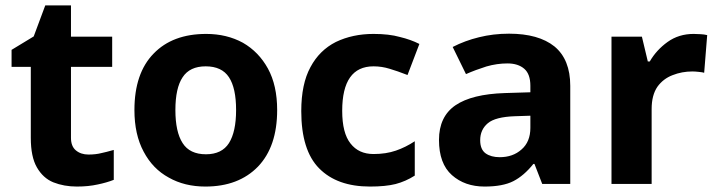

<svg xmlns="http://www.w3.org/2000/svg" viewBox="-20 -682 2663 712"><path d="M308.1 -108.9Q335 -108.9 356 -114.3Q372.6 -117.7 401.9 -126V-15.1Q376 -4.9 342.8 2Q308.1 9.8 265.1 9.8Q217.3 9.8 177.7 -5.9Q139.6 -21.5 116.7 -61.5Q94.2 -100.6 94.2 -170.9V-434.1H22.9V-497.1L105 -546.9L147.9 -662.1H243.2V-545.9H396V-434.1H243.2V-170.9Q243.2 -139.6 261.2 -124.5Q279.8 -108.9 308.1 -108.9Z M1007.8 -273.9Q1007.8 -138.2 936.5 -64Q864.7 9.8 741.7 9.8Q664.6 9.8 606 -23.4Q546.4 -55.7 512.7 -119.6Q478.5 -183.1 478.5 -273.9Q478.5 -410.6 549.8 -483.4Q620.1 -556.2 744.6 -556.2Q820.8 -556.2 880.9 -523.4Q939.5 -489.7 973.6 -427.7Q1007.8 -365.2 1007.8 -273.9ZM630.4 -273.9Q630.4 -192.9 657.2 -151.4Q683.6 -109.9 743.7 -109.9Q802.7 -109.9 829.1 -151.4Q855.5 -193.4 855.5 -273.9Q855.5 -355.5 829.1 -395.5Q802.7 -436 742.7 -436Q683.6 -436 657.2 -395.5Q630.4 -355.5 630.4 -273.9Z M1352.1 9.8Q1230 9.8 1163.6 -57.6Q1097.2 -124.5 1097.2 -270Q1097.2 -370.6 1131.3 -433.1Q1164.6 -495.6 1225.6 -526.4Q1287.6 -556.2 1365.2 -556.2Q1422.9 -556.2 1462.9 -544.9Q1503.4 -535.2 1535.2 -519L1491.2 -403.8Q1453.6 -418.5 1425.3 -426.8Q1396 -436 1365.2 -436Q1249 -436 1249 -271Q1249 -188.5 1279.8 -149.9Q1310.1 -110.8 1365.2 -110.8Q1411.6 -110.8 1448.2 -123.5Q1483.9 -135.7 1518.1 -158.2V-30.8Q1484.4 -9.3 1446.8 0.5Q1409.7 9.8 1352.1 9.8Z M1867.7 -557.1Q1977.1 -557.1 2036.1 -509.8Q2094.7 -461.4 2094.7 -363.8V0H1990.7L1961.9 -74.2H1958Q1922.9 -30.3 1883.8 -10.3Q1844.7 9.8 1776.9 9.8Q1703.6 9.8 1655.8 -32.7Q1607.9 -75.2 1607.9 -163.1Q1607.9 -249.5 1668.9 -291.5Q1730 -333 1852.1 -336.9L1946.8 -339.8V-363.8Q1946.8 -407.2 1924.3 -426.8Q1901.4 -446.8 1861.8 -446.8Q1822.8 -446.8 1783.7 -435.5Q1743.7 -422.9 1708 -407.2L1658.7 -507.8Q1704.1 -531.2 1756.3 -543.9Q1809.1 -557.1 1867.7 -557.1ZM1889.2 -251Q1816.9 -248.5 1789.1 -225.1Q1760.7 -201.2 1760.7 -162.1Q1760.7 -127.9 1780.8 -113.3Q1800.8 -99.1 1833 -99.1Q1881.8 -99.1 1913.6 -127.4Q1946.8 -155.8 1946.8 -208V-252.9Z M2552.2 -556.2Q2558.1 -556.2 2578.6 -555.2Q2590.3 -554.7 2602.5 -551.8L2591.3 -412.1Q2585.9 -414.1 2570.8 -415.5Q2557.6 -417 2547.4 -417Q2508.8 -417 2474.1 -403.3Q2439.5 -390.1 2418 -360.4Q2396.5 -329.1 2396.5 -277.8V0H2247.6V-545.9H2360.4L2382.3 -454.1H2389.6Q2414.1 -496.6 2455.6 -526.4Q2497.1 -556.2 2552.2 -556.2Z"/></svg>

Font: Droid Sans Thai
Style: Bold
Weight: 700
Designer: Steve Matteson
Foundry: Ascender Corporation
Version: Version 1.00